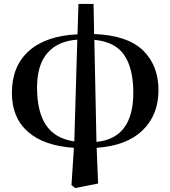

<svg xmlns="http://www.w3.org/2000/svg" viewBox="-20 -725 860 969"><path d="M355 -11.2 370.1 -524.9Q272.5 -518.1 219.7 -458Q167 -397.9 167 -283.2Q167 -160.6 212.6 -93Q258.3 -25.4 355 -11.2ZM340.8 209 353 21Q202.1 11.2 121.1 -59.8Q40 -130.9 40 -255.9Q40 -391.6 126 -468Q211.9 -544.4 371.1 -551.8L376 -705.1H452.1L455.1 -553.2Q623 -546.9 701.4 -470.9Q779.8 -395 779.8 -270Q779.8 -144.5 699.2 -66.9Q618.7 10.7 467.8 21L475.1 201.2L359.9 224.1ZM456.1 -523.9 466.8 -8.8Q652.8 -27.3 652.8 -256.8Q652.8 -379.4 607.2 -446.8Q561.5 -514.2 456.1 -523.9Z"/></svg>

Font: Source Han Serif TW
Style: Bold
Weight: 700
Designer: Ryoko NISHIZUKA Ë•øÂ°öÊ∂ºÂ≠ê (kana & ideographs); Frank Grie√ühammer (Latin, Greek & Cyrillic); Wenlong ZHANG Âº†ÊñáÈæô 
Foundry: Adobe
Version: Version 2.003;hotconv 1.1.1;makeotfexe 2.6.0